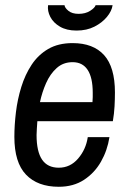

<svg xmlns="http://www.w3.org/2000/svg" viewBox="-20 -703 496 735"><path d="M205 12Q124 12 79.5 -34.5Q35 -81 35 -179Q35 -224 41 -273.5Q47 -323 61.5 -370Q76 -417 101 -455Q126 -493 164.5 -515.5Q203 -538 258 -538Q337 -538 378.5 -492Q420 -446 420 -349Q420 -324 418.5 -296Q417 -268 412 -239H123Q122 -223 121 -209.5Q120 -196 120 -186Q120 -123 141 -92Q162 -61 205 -61Q249 -61 279 -96Q309 -131 316 -178H399Q391 -127 366.5 -84Q342 -41 301.5 -14.5Q261 12 205 12ZM133 -312H334Q335 -322 335 -331.5Q335 -341 335 -348Q335 -406 315.5 -435.5Q296 -465 258 -465Q222 -465 197 -442.5Q172 -420 156.5 -385Q141 -350 133 -312ZM273 -586Q235 -586 209.5 -601Q184 -616 172.5 -638.5Q161 -661 164 -683H227Q228 -673 242 -661.5Q256 -650 281 -650Q307 -650 325 -661.5Q343 -673 346 -683H411Q408 -661 389.5 -638.5Q371 -616 341.5 -601Q312 -586 273 -586Z"/></svg>

Font: Archivo Narrow
Style: Italic
Weight: 400
Italic angle: -8°
Designer: Hector Gatti
Foundry: Omnibus-Type
Version: Version 3.002